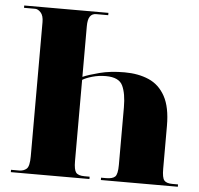

<svg xmlns="http://www.w3.org/2000/svg" viewBox="-51 -767 852 820"><g transform="rotate(5 374.5 -357.0)"><path d="M25 0V-10H59Q79 -10 91.5 -21Q104 -32 104 -75V-650Q104 -678 92 -691Q80 -704 68 -704H20V-714H381V-704H329Q312 -704 303 -691Q294 -678 294 -649V-432Q319 -443 365.5 -455Q412 -467 472 -467Q531 -467 576 -447.5Q621 -428 646.5 -381.5Q672 -335 672 -255V-71Q672 -33 681.5 -21.5Q691 -10 717 -10H741V0H411V-10H433Q460 -10 471 -20.5Q482 -31 482 -71V-317Q482 -377 466 -410.5Q450 -444 394 -444Q363 -444 335.5 -436Q308 -428 294 -419V-71Q294 -34 303.5 -22Q313 -10 340 -10H362V0Z"/></g></svg>

Font: Noto Serif Display SemiCondensed Black
Style: Regular
Weight: 900
Width: 4
Designer: Monotype Design Team
Foundry: Monotype Imaging Inc.
Version: Version 2.009